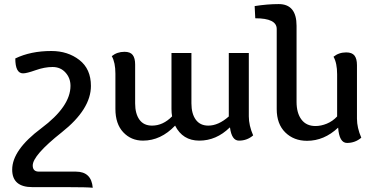

<svg xmlns="http://www.w3.org/2000/svg" viewBox="-20 -676 1818 931"><path d="M429.7 234.4Q401.9 231.4 305.7 231.4H137.2Q39.1 231.4 39.1 146.5Q39.1 51.3 180.4 -54.2Q321.8 -159.7 321.8 -259.8Q321.8 -297.4 297.6 -324.2Q273.4 -351.1 234.9 -351.1Q196.3 -351.1 152.8 -335.7Q109.4 -320.3 91.8 -320.3Q54.2 -320.3 54.2 -392.6Q128.9 -428.7 229 -428.7Q308.6 -428.7 364.7 -385.3Q420.9 -341.8 420.9 -259.3Q420.9 -146.5 279.8 -34.7Q138.7 77.1 138.7 126.5Q138.7 156.2 168.9 156.2H348.1Q423.3 156.2 429.7 234.4Z M1138.7 5.9Q1103.5 5.9 1095.2 -57.6H1093.8Q1028.8 5.9 946.3 5.9Q865.7 5.9 829.1 -66.9Q759.8 5.9 673.3 5.9Q615.7 5.9 577.6 -34.7Q539.6 -75.2 539.6 -147.9V-318.8Q539.6 -373 522 -403.8Q547.9 -424.8 583.5 -424.8Q611.8 -424.8 623.5 -409.4Q635.3 -394 635.3 -363.3V-174.8Q635.3 -125 656 -95.9Q676.8 -66.9 717.3 -66.9Q770.5 -66.9 814.5 -111.8Q811.5 -128.4 811.5 -147.9V-418.9H908.2V-174.8Q908.2 -125 929.2 -95.9Q950.2 -66.9 990.2 -66.9Q1039.1 -66.9 1089.4 -111.3V-418.9H1186.5V-111.8Q1186.5 -67.9 1207.5 -19.5Q1178.2 5.9 1138.7 5.9Z M1662.6 17.1Q1625 17.1 1619.6 -57.1Q1551.8 6.8 1468.8 6.8Q1404.8 6.8 1363.3 -33.9Q1321.8 -74.7 1321.8 -147V-535.6Q1321.8 -587.4 1217.8 -587.4L1214.8 -646.5Q1276.4 -656.2 1331.5 -656.2Q1418 -656.2 1418 -550.8V-182.1Q1418 -127.9 1441.7 -96.4Q1465.3 -64.9 1509.8 -64.9Q1536.6 -64.9 1564.7 -76.4Q1592.8 -87.9 1614.7 -111.3V-315.9Q1614.7 -370.1 1597.2 -400.9Q1623 -421.9 1658.7 -421.9Q1687 -421.9 1699 -406.5Q1710.9 -391.1 1710.9 -360.4V-100.6Q1710.9 -56.6 1731.9 -8.3Q1702.1 17.1 1662.6 17.1Z"/></svg>

Font: Bainsley
Style: Regular
Weight: 400
Designer: Paul James MIller
Foundry: High-Logic / Made with FontCreator
Version: Version 1.411;March 28, 2021;FontCreator 13.0.0.2683 64-bit